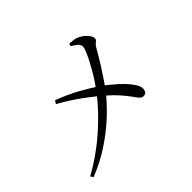

<svg xmlns="http://www.w3.org/2000/svg" viewBox="-148 -1012 1297 1297"><g transform="rotate(-45 500.0 -364.0)"><path d="M101 13 88 -7Q175 -55 253 -114.5Q331 -174 399 -242Q456 -298 503 -357Q466 -388 418 -422Q354 -469 270 -516L284 -539Q374 -505 447 -464Q499 -435 541 -408Q559 -432 576 -459Q603 -502 625 -543Q647 -584 660.5 -615.5Q674 -647 674 -661Q674 -681 658.5 -694Q643 -707 616 -723L623 -741Q644 -740 664 -737Q684 -734 701 -725Q719 -716 735 -702Q751 -688 761 -672.5Q771 -657 771 -644Q771 -634 764.5 -628Q758 -622 749 -614.5Q740 -607 731 -591Q723 -577 707 -549.5Q691 -522 669 -487Q647 -452 622 -415Q608 -393 593 -372Q613 -357 635 -338Q668 -311 696.5 -281.5Q725 -252 743 -224Q761 -196 761 -176Q761 -159 753 -147Q745 -135 727 -135Q711 -135 699 -148.5Q687 -162 669 -188Q651 -214 618 -251Q592 -281 551 -317Q505 -262 446 -207Q374 -140 287 -83Q200 -26 101 13Z"/></g></svg>

Font: Early Summer Mincho
Style: Regular
Weight: 400
Designer: GuiWonder
Version: Version 1.002